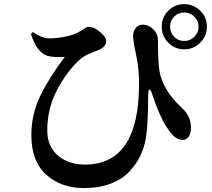

<svg xmlns="http://www.w3.org/2000/svg" viewBox="-20 -868 1040 942"><path d="M962.4 -658.7Q929.7 -626 883.8 -626Q837.9 -626 805.7 -658.7Q773.4 -691.4 773.4 -737.3Q773.4 -783.2 805.7 -815.4Q837.9 -847.7 883.8 -847.7Q929.7 -847.7 962.4 -815.4Q995.1 -783.2 995.1 -737.3Q995.1 -691.4 962.4 -658.7ZM933.6 -786.6Q913.1 -806.6 883.8 -806.6Q854.5 -806.6 834.5 -786.6Q814.5 -766.6 814.5 -737.3Q814.5 -708 834.5 -687.5Q854.5 -667 883.8 -667Q913.1 -667 933.6 -687.5Q954.1 -708 954.1 -737.3Q954.1 -766.6 933.6 -786.6ZM212.9 -593.8Q160.2 -611.3 131.8 -701.2L141.6 -710.9Q185.5 -679.7 223.6 -679.7Q257.8 -679.7 301.3 -688.5Q344.7 -697.3 370.1 -712.9Q378.9 -717.8 388.2 -724.1Q397.5 -730.5 402.8 -733.4Q408.2 -736.3 416 -736.3Q441.4 -736.3 471.2 -710.9Q501 -685.5 501 -667Q501 -639.6 466.8 -624Q460.9 -621.1 437.5 -612.3Q414.1 -603.5 397 -593.8Q379.9 -584 365.2 -570.3Q303.7 -511.7 257.8 -422.4Q211.9 -333 211.9 -228.5Q211.9 -149.4 264.2 -105Q316.4 -60.5 396.5 -60.5Q662.1 -60.5 662.1 -456.1Q662.1 -524.4 651.4 -580.1Q632.8 -667 632.8 -689.5Q632.8 -715.8 647 -731.9Q661.1 -748 681.6 -747.1Q710.9 -746.1 732.9 -723.6Q754.9 -701.2 754.9 -672.9Q754.9 -560.5 762.7 -517.6Q780.3 -422.9 873 -337.9Q917 -297.9 917 -241.2Q917 -214.8 906.2 -198.2Q895.5 -181.6 876 -181.6Q837.9 -181.6 804.7 -234.4Q765.6 -288.1 726.6 -406.2Q721.7 -421.9 717.3 -426.8Q712.9 -431.6 710 -425.3Q707 -418.9 707 -402.3Q707 -254.9 695.3 -188.5Q687.5 -144.5 668.9 -105Q650.4 -65.4 616.2 -27.8Q582 9.8 524.4 32.2Q466.8 54.7 391.6 54.7Q280.3 54.7 207 -10.7Q133.8 -76.2 133.8 -205.1Q133.8 -307.6 177.7 -397.9Q221.7 -488.3 297.9 -588.9Q249 -585 212.9 -593.8Z"/></svg>

Font: GenYoMin TW TTF Bold
Style: Regular
Weight: 700
Version: Version 1.300